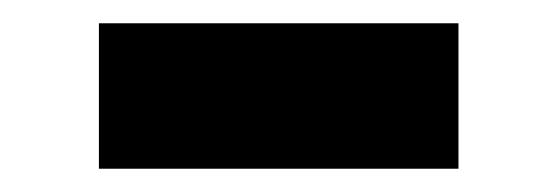

<svg xmlns="http://www.w3.org/2000/svg" viewBox="-20 -353 480 165"><path d="M65 -208V-333H374V-208Z"/></svg>

Font: Nunito Sans 8pt ExtraBold
Style: Regular
Weight: 800
Version: Version 3.101;gftools[0.9.27]